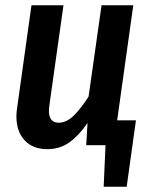

<svg xmlns="http://www.w3.org/2000/svg" viewBox="-20 -549 574 726"><path d="M494 -94 459 157H372L379 0H306L311 -84Q278 -36 242 -10.5Q206 15 159 15Q104 15 73 -18.5Q42 -52 42 -110Q42 -125 45 -143L99 -529H220L167 -153Q165 -137 165 -130Q165 -85 202 -85Q232 -85 259.5 -112.5Q287 -140 315 -184L364 -529H484L423 -94Z"/></svg>

Font: Fira Sans Condensed Medium
Style: Italic
Weight: 500
Width: 3
Italic angle: -8°
Designer: bBox Type GmbH & Carrois Corporate GbR & Edenspiekermann AG
Foundry: bBox Type GmbH & Carrois Corporate GbR & Edenspiekermann AG
Version: Version 4.301